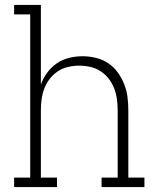

<svg xmlns="http://www.w3.org/2000/svg" viewBox="-20 -755 640 775"><path d="M37 0V-38H102V-697H37V-735H145V-414Q154 -439 170.5 -461.5Q187 -484 209.5 -499.5Q232 -515 259 -521.5Q286 -528 313 -528Q340 -528 367 -521.5Q394 -515 416.5 -500Q439 -485 455 -463Q471 -441 481 -416Q491 -391 494.5 -364Q498 -337 498 -310V-38H563V0H390V-38H455V-310Q455 -332 452 -354.5Q449 -377 441 -398Q433 -419 419 -437Q405 -455 386 -467.5Q367 -480 344.5 -485Q322 -490 300 -490Q278 -490 255.5 -485Q233 -480 214 -467.5Q195 -455 181 -437Q167 -419 159 -398Q151 -377 148 -354.5Q145 -332 145 -310V-38H210V0Z"/></svg>

Font: Iosevka Etoile Extralight
Style: Regular
Weight: 200
Designer: Belleve Invis
Foundry: Belleve Invis
Version: Version 22.1.2; ttfautohint (v1.8.4)